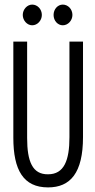

<svg xmlns="http://www.w3.org/2000/svg" viewBox="-20 -804 415 835"><path d="M120 -694C143 -694 162 -715 162 -739C162 -764 143 -784 120 -784C98 -784 79 -763 79 -739C79 -715 98 -694 120 -694ZM253 -694C276 -694 295 -715 295 -739C295 -764 276 -784 253 -784C231 -784 213 -764 213 -739C213 -714 231 -694 253 -694ZM189 11C286 11 341 -52 341 -208V-623H282V-207C282 -107 259 -46 189 -46C121 -45 98 -102 98 -204V-623H38V-205C38 -64 82 11 189 11Z"/></svg>

Font: Inconsolata Condensed
Style: Regular
Weight: 400
Width: 3
Monospace: yes
Designer: Raph Levien, Cyreal, Brenton Simpson
Foundry: Raph Levien, Cyreal, Google
Version: Version 3.100